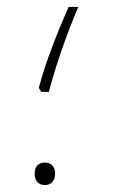

<svg xmlns="http://www.w3.org/2000/svg" viewBox="-20 -520 326 554"><path d="M99 -255H121C139 -325 173 -424 206 -500H178C146 -428 110 -337 92 -266ZM110 14C125 14 139 4 139 -19C139 -42 125 -51 110 -51C93 -51 80 -42 80 -19C80 4 93 14 110 14Z"/></svg>

Font: Noto Sans Arabic Thin
Style: Regular
Weight: 100
Designer: Monotype Design Team, Nadine Chahine, Nizar Qandah and Khaled Hosny
Foundry: Monotype Imaging Inc.
Version: Version 2.012